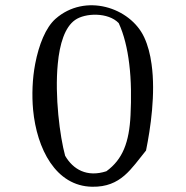

<svg xmlns="http://www.w3.org/2000/svg" viewBox="-20 -697 710 731"><path d="M557 -453C552 -490 543 -525 529 -555C476 -669 304 -725 191 -625C154 -592 128 -527 114 -454C103 -397 101 -334 106 -279C120 -131 192 12 331 14C441 16 480 -56 536 -124C553 -208 573 -340 557 -453ZM477 -259C472 -155 447 -90 385 -45C311 -21 258 -52 228 -104C208 -177 188 -331 200 -454C207 -530 227 -594 266 -621C304 -648 392 -651 432 -609C452 -566 465 -512 472 -454C480 -390 480 -321 477 -259Z"/></svg>

Font: Yuji Syuku Std R
Style: Regular
Weight: 400
Designer: Kataoka Yuji
Foundry: Kinuta Font Factory
Version: Version 3.000;hotconv 1.0.111;makeotfexe 2.5.65597